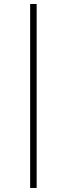

<svg xmlns="http://www.w3.org/2000/svg" viewBox="-20 -818 335 966"><path d="M131.7 127.7H164.4V-798H131.7Z"/></svg>

Font: Meinily
Style: Regular
Weight: 500
Designer: Paul Hayes
Foundry: Paul Hayes
Version: Version 1.0; ttfautohint (v1.8.4.7-5d5b)